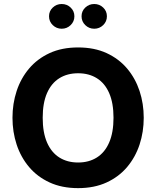

<svg xmlns="http://www.w3.org/2000/svg" viewBox="-20 -947 794 977"><path d="M377.4 -705.6Q294.9 -705.6 232.4 -676.8Q169.9 -647.9 127.9 -598.1Q85.9 -548.3 64.7 -483.9Q43.5 -419.4 43.5 -347.7Q43.5 -275.9 64.7 -211.4Q85.9 -147 127.9 -97.2Q169.9 -47.4 232.4 -18.6Q294.9 10.3 377.4 10.3Q460 10.3 522.5 -18.6Q585 -47.4 627 -97.2Q668.9 -147 690.2 -211.4Q711.4 -275.9 711.4 -347.7Q711.4 -419.4 690.2 -483.9Q668.9 -548.3 627 -598.1Q585 -647.9 522.5 -676.8Q460 -705.6 377.4 -705.6ZM377.4 -574.2Q432.6 -574.2 473.1 -548.8Q513.7 -523.4 535.6 -473.1Q557.6 -422.9 557.6 -347.7Q557.6 -272.9 535.6 -222.2Q513.7 -171.4 473.1 -145.8Q432.6 -120.1 377.4 -120.1Q322.3 -120.1 281.7 -145.8Q241.2 -171.4 219.2 -222.2Q197.3 -272.9 197.3 -347.7Q197.3 -422.9 219.2 -473.1Q241.2 -523.4 281.7 -548.8Q322.3 -574.2 377.4 -574.2ZM395 -864.1Q395 -837.6 414 -819.2Q433 -800.8 459.5 -800.8Q486 -800.8 505 -819.2Q524 -837.6 524 -864.1Q524 -890.6 505 -908.6Q486 -926.6 459.5 -926.6Q433 -926.6 414 -908.6Q395 -890.6 395 -864.1ZM229.5 -864.1Q229.5 -837.6 248.5 -819.2Q267.5 -800.8 294 -800.8Q320.5 -800.8 339.5 -819.2Q358.5 -837.6 358.5 -864.1Q358.5 -890.6 339.5 -908.6Q320.5 -926.6 294 -926.6Q267.5 -926.6 248.5 -908.6Q229.5 -890.6 229.5 -864.1Z"/></svg>

Font: Estedad-VF-FD Black
Style: Regular
Weight: 900
Designer: Amin Abedi
Version: Version 4.000